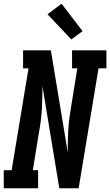

<svg xmlns="http://www.w3.org/2000/svg" viewBox="-39 -1003 587 1023"><path d="M-19 0V-96H23L113 -639H84V-735H232L322 -191Q322 -222 322.5 -253Q323 -284 325 -315.5Q327 -347 331.5 -378.5Q336 -410 341 -441L373 -639H345V-735H528V-639H486L380 0H277L187 -544Q187 -513 186.5 -482Q186 -451 184 -419.5Q182 -388 178 -356.5Q174 -325 168 -294L136 -96H164V0ZM341 -793 214 -927 289 -983 401 -837Z"/></svg>

Font: Iosevka Slab Oblique
Style: Bold
Weight: 700
Italic angle: -9°
Monospace: yes
Designer: Belleve Invis
Foundry: Belleve Invis
Version: Version 11.1.1; ttfautohint (v1.8.3)